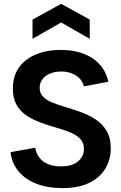

<svg xmlns="http://www.w3.org/2000/svg" viewBox="-20 -965 627 992"><path d="M302.1 7Q227.5 7 169.5 -15.3Q111.4 -37.5 76.4 -79.1Q41.3 -120.6 34.4 -178.8L161.9 -201.7Q166.9 -172.2 183.6 -150.5Q200.3 -128.8 228.5 -117.1Q256.7 -105.4 294.5 -105.4Q353.4 -105.4 383.5 -131.3Q413.7 -157.2 413.7 -195.6Q413.7 -226.5 395.5 -246.5Q377.3 -266.4 344.9 -280.1Q312.5 -293.8 270 -305.8Q229.1 -317.3 189.5 -331.8Q150 -346.3 117.5 -367.8Q85 -389.3 65.7 -423.1Q46.4 -456.9 46.4 -506.9Q46.4 -571.5 77.9 -616Q109.5 -660.5 165.5 -683.7Q221.5 -707 293.6 -707Q360.2 -707 411.2 -687.7Q462.3 -668.4 495.3 -631.9Q528.3 -595.3 539.8 -542.7L413.3 -518.7Q408.3 -542.3 391.3 -559.5Q374.4 -576.7 350.2 -586.1Q326 -595.6 297.1 -595.6Q266.2 -595.6 240.5 -585.6Q214.9 -575.7 199.9 -556.5Q185 -537.3 185 -510.9Q185 -483.5 202.2 -465.8Q219.4 -448 248.3 -436.1Q277.3 -424.1 312.7 -413.6Q354.2 -401.6 396.4 -386.3Q438.7 -371.1 474 -347.8Q509.3 -324.6 530.8 -288.8Q552.3 -253.1 552.3 -198.5Q552.3 -142 525 -95.3Q497.7 -48.5 442.2 -20.8Q386.7 7 302.1 7ZM148 -764.5V-863.8L296.1 -945.2L443.7 -863.8V-764.5L296.1 -848.9Z"/></svg>

Font: Envelope Sans Variable
Style: Regular
Weight: 500
Designer: Andreas Rasmussen / Norman Anderson
Foundry: mail.de GmbH
Version: Version 1.150